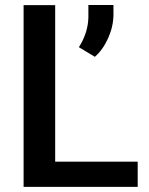

<svg xmlns="http://www.w3.org/2000/svg" viewBox="-20 -731 581 751"><path d="M72.3 0ZM195.8 -98.6H518.6V0H72.3V-710.9H195.8ZM351.1 -508.8 288.6 -546.4Q324.2 -602.5 325.7 -662.6V-711.4H423.8V-672.9Q423.3 -627.4 403.1 -582Q382.8 -536.6 351.1 -508.8Z"/></svg>

Font: Roboto Medium
Style: Regular
Weight: 500
Designer: Google
Version: Version 2.134; 2016; ttfautohint (v1.6)